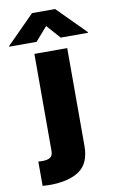

<svg xmlns="http://www.w3.org/2000/svg" viewBox="-183 -809 647 1063"><g transform="rotate(-10 141.0 -278.0)"><path d="M234.4 -530.3V19.5Q234.4 116.7 175 158Q115.7 199.2 4.9 199.2Q-4.9 199.2 -32.2 197.3V60.5Q-23.4 61.5 -10.7 61.5Q22.9 61.5 36.4 50.5Q49.8 39.6 49.8 15.6V-530.3ZM140.6 -670.9 73.2 -593.8H-80.1V-597.7L76.2 -754.9H206.1L362.3 -597.7V-593.8H209Z"/></g></svg>

Font: Pretendard Std Black
Style: Regular
Weight: 900
Designer: Base glyphs from Inter by Rasmus Andersson; Hangeul glyphs from Noto Sans CJK(Source Han Sans) by Jang Soo-young and Kan
Foundry: Kil Hyung-jin
Version: Version 1.309